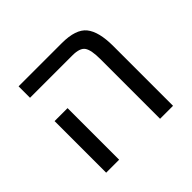

<svg xmlns="http://www.w3.org/2000/svg" viewBox="-139 -721 879 879"><g transform="rotate(-45 300.0 -281.5)"><path d="M434 0V-387Q434 -445 419 -467Q404 -489 356 -489H81V-563H361Q451 -563 484.5 -521.5Q518 -480 518 -387V0ZM85 0V-334H169V0Z"/></g></svg>

Font: FiraGO Book
Style: Regular
Weight: 350
Designer: bBox Type
Foundry: bBox Type GmbH
Version: Version 1.001;PS 001.001;hotconv 1.0.88;makeotf.lib2.5.64775